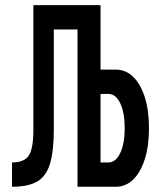

<svg xmlns="http://www.w3.org/2000/svg" viewBox="-20 -713 626 733"><path d="M25.9 0V-92.8Q72.8 -92.8 90.1 -119.4Q107.4 -146 107.4 -217.3V-693.4H185.5V-220.7Q185.5 -136.2 170.9 -87.9Q156.2 -39.6 121.6 -19.8Q86.9 0 25.9 0ZM275.9 0V-693.4H363.8V0ZM352.1 0V-92.8H393.6Q421.9 -92.8 439 -128.7Q456.1 -164.6 456.1 -223.6Q456.1 -283.2 439 -318.8Q421.9 -354.5 393.6 -354.5H342.3V-447.3H421.9Q460.4 -447.3 488.8 -419.4Q517.1 -391.6 533 -341.3Q548.8 -291 548.8 -223.6Q548.8 -156.2 533 -106Q517.1 -55.7 488.8 -27.8Q460.4 0 421.9 0ZM127.9 -600.6V-693.4H340.3V-600.6Z"/></svg>

Font: Cascadia Mono
Style: Regular
Weight: 400
Monospace: yes
Designer: Aaron Bell
Foundry: Saja Typeworks
Version: Version 2102.003